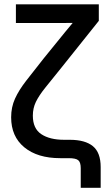

<svg xmlns="http://www.w3.org/2000/svg" viewBox="-20 -748 519 908"><path d="M361.8 140.1V47.4Q361.8 19.5 350.1 9.8Q338.4 0 305.2 0H265.1Q157.2 0 95 -51.3Q32.7 -102.5 32.7 -193.4Q32.7 -241.2 51 -281.5Q69.3 -321.8 103.8 -366.2Q138.2 -410.6 187 -472.2L252 -552.2Q268.6 -573.2 286.9 -595.2Q305.2 -617.2 323.7 -639.6Q294.9 -639.2 265.6 -639.2Q236.3 -639.2 207.5 -639.2H55.2V-727.5H447.3V-649.4L271 -428.7Q224.1 -370.6 194.1 -333.3Q164.1 -295.9 149.7 -266.1Q135.3 -236.3 135.3 -201.2Q135.3 -140.1 175.3 -113.5Q215.3 -86.9 283.2 -86.9H309.6Q382.8 -86.9 419.4 -56.6Q456.1 -26.4 456.1 42V140.1Z"/></svg>

Font: Inter Display Medium
Style: Regular
Weight: 500
Designer: Rasmus Andersson
Foundry: rsms
Version: Version 4.001;git-9221beed3